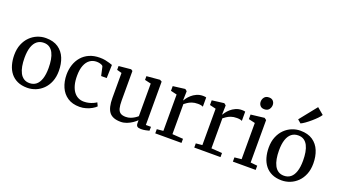

<svg xmlns="http://www.w3.org/2000/svg" viewBox="-71 -1479 3676 2093"><g transform="rotate(20 1767.0 -432.5)"><path d="M32.5 -278.5Q32.5 -349 54.8 -403Q77 -457 114.5 -494Q152 -531 199.2 -550Q246.5 -569 296.5 -569Q384 -569 440 -530.8Q496 -492.5 522.8 -427Q549.5 -361.5 549.5 -279.5Q549.5 -209 527.5 -154.8Q505.5 -100.5 467.8 -63.5Q430 -26.5 383 -7.8Q336 11 285.5 11Q220 11 172.2 -11Q124.5 -33 93.5 -72.2Q62.5 -111.5 47.5 -164.5Q32.5 -217.5 32.5 -278.5ZM292 -45.5Q337 -45.5 368.5 -70.5Q400 -95.5 416.8 -145.8Q433.5 -196 433.5 -271.5Q433.5 -323 426 -367Q418.5 -411 401.8 -443.8Q385 -476.5 358 -494.5Q331 -512.5 292 -512.5Q246.5 -512.5 214.5 -487.5Q182.5 -462.5 165.5 -412.5Q148.5 -362.5 148.5 -286.5Q148.5 -234.5 156.5 -190.5Q164.5 -146.5 181.5 -114Q198.5 -81.5 226 -63.5Q253.5 -45.5 292 -45.5Z M893 11Q809.5 11 753.8 -26.2Q698 -63.5 670 -127.5Q642 -191.5 641.5 -271.5Q641.5 -333 659.5 -387Q677.5 -441 713 -482Q748.5 -523 801 -546Q853.5 -569 922 -569Q956 -569 984.5 -563.5Q1013 -558 1035 -551Q1057 -544 1070.5 -539L1066 -385.5H1001.5L979 -487Q977.5 -495.5 965.5 -501.8Q953.5 -508 937 -511.8Q920.5 -515.5 903.5 -515.5Q859 -515.5 825.2 -491.2Q791.5 -467 772.8 -419.5Q754 -372 753.5 -302Q753 -240 765.2 -194.2Q777.5 -148.5 799.5 -118.5Q821.5 -88.5 851.5 -73.5Q881.5 -58.5 917 -58.5Q947.5 -58.5 974.5 -65Q1001.5 -71.5 1023.5 -81.5Q1045.5 -91.5 1060.5 -102L1079.5 -61.5Q1063 -44.5 1034 -27.8Q1005 -11 968.5 0Q932 11 893 11Z M1604.5 9.5Q1577 9.5 1563.2 -1Q1549.5 -11.5 1549.5 -38V-72.5Q1530.5 -53.5 1502.2 -34.2Q1474 -15 1440 -2Q1406 11 1370.5 11Q1277 11 1237.8 -39.5Q1198.5 -90 1198.5 -203.5V-493L1142.5 -508.5V-553L1282.5 -566.5H1284L1303 -554V-211Q1303 -156.5 1311.5 -123Q1320 -89.5 1341.8 -74Q1363.5 -58.5 1404.5 -58.5Q1434 -58.5 1459 -67.8Q1484 -77 1504.2 -90Q1524.5 -103 1537.5 -115V-493L1465.5 -509.5V-553L1617 -566.5H1619L1642 -554V-51H1701.5L1700.5 -5.5Q1683.5 -1.5 1659.5 4Q1635.5 9.5 1604.5 9.5Z M1769.5 0V-48.5L1843.5 -55.5V-477.5L1772 -494.5V-549L1909.5 -566.5H1912.5L1934 -549.5V-530.5L1931.5 -442.5H1934Q1938.5 -450.5 1952.5 -470Q1966.5 -489.5 1990 -510.8Q2013.5 -532 2046.5 -547.2Q2079.5 -562.5 2121 -562.5Q2135.5 -562.5 2144 -561Q2152.5 -559.5 2157.5 -557.5V-450Q2152 -454.5 2137 -458.2Q2122 -462 2098 -462Q2057.5 -462 2029 -451.8Q2000.5 -441.5 1981.2 -428.2Q1962 -415 1948.5 -404.5V-56L2074 -47.5V0Z M2222 0V-48.5L2296 -55.5V-477.5L2224.5 -494.5V-549L2362 -566.5H2365L2386.5 -549.5V-530.5L2384 -442.5H2386.5Q2391 -450.5 2405 -470Q2419 -489.5 2442.5 -510.8Q2466 -532 2499 -547.2Q2532 -562.5 2573.5 -562.5Q2588 -562.5 2596.5 -561Q2605 -559.5 2610 -557.5V-450Q2604.5 -454.5 2589.5 -458.2Q2574.5 -462 2550.5 -462Q2510 -462 2481.5 -451.8Q2453 -441.5 2433.8 -428.2Q2414.5 -415 2401 -404.5V-56L2526.5 -47.5V0Z M2670 0V-49L2750.5 -57.5V-477.5L2675.5 -495V-548L2830.5 -566.5H2832.5L2855.5 -549.5V-57L2934.5 -49V0ZM2795 -653.5Q2763.5 -653.5 2747.2 -672.8Q2731 -692 2731 -718.5Q2731 -747.5 2748.8 -770Q2766.5 -792.5 2802.5 -792.5H2803.5Q2835 -792.5 2851.2 -773.5Q2867.5 -754.5 2867.5 -728.5Q2867.5 -699.5 2849.8 -676.5Q2832 -653.5 2796 -653.5Z M2984.5 -278.5Q2984.5 -349 3006.8 -403Q3029 -457 3066.5 -494Q3104 -531 3151.2 -550Q3198.5 -569 3248.5 -569Q3336 -569 3392 -530.8Q3448 -492.5 3474.8 -427Q3501.5 -361.5 3501.5 -279.5Q3501.5 -209 3479.5 -154.8Q3457.5 -100.5 3419.8 -63.5Q3382 -26.5 3335 -7.8Q3288 11 3237.5 11Q3172 11 3124.2 -11Q3076.5 -33 3045.5 -72.2Q3014.5 -111.5 2999.5 -164.5Q2984.5 -217.5 2984.5 -278.5ZM3244 -45.5Q3289 -45.5 3320.5 -70.5Q3352 -95.5 3368.8 -145.8Q3385.5 -196 3385.5 -271.5Q3385.5 -323 3378 -367Q3370.5 -411 3353.8 -443.8Q3337 -476.5 3310 -494.5Q3283 -512.5 3244 -512.5Q3198.5 -512.5 3166.5 -487.5Q3134.5 -462.5 3117.5 -412.5Q3100.5 -362.5 3100.5 -286.5Q3100.5 -234.5 3108.5 -190.5Q3116.5 -146.5 3133.5 -114Q3150.5 -81.5 3178 -63.5Q3205.5 -45.5 3244 -45.5ZM3219.5 -643.5 3181 -676.5 3340.5 -876 3416.5 -812.5Q3406 -794.5 3381.8 -769.5Q3357.5 -744.5 3327.2 -718.5Q3297 -692.5 3268.5 -672.2Q3240 -652 3220.5 -643.5Z"/></g></svg>

Font: Merriweather 20pt
Style: Regular
Weight: 400
Version: Version 2.100